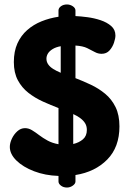

<svg xmlns="http://www.w3.org/2000/svg" viewBox="-20 -788 581 860"><path d="M280 52Q264 52 253 43.5Q242 35 242 25V0Q182 -2 132.5 -21Q83 -40 53.5 -69Q24 -98 24 -130Q24 -147 33 -166.5Q42 -186 57.5 -200Q73 -214 92 -214Q108 -214 123 -205Q138 -196 155 -183Q172 -170 193 -158.5Q214 -147 242 -142V-304Q208 -317 172.5 -333Q137 -349 107.5 -372Q78 -395 60 -428.5Q42 -462 42 -510Q42 -558 58 -593.5Q74 -629 102 -653.5Q130 -678 166 -692.5Q202 -707 242 -713V-741Q242 -752 253 -760Q264 -768 280 -768Q294 -768 306 -760Q318 -752 318 -741V-716Q341 -715 371.5 -711Q402 -707 430.5 -697.5Q459 -688 478 -671.5Q497 -655 497 -629Q497 -616 490.5 -596.5Q484 -577 470.5 -562Q457 -547 435 -547Q419 -547 404.5 -555Q390 -563 370.5 -572.5Q351 -582 318 -584V-438Q352 -425 387 -408.5Q422 -392 451 -368Q480 -344 497.5 -308.5Q515 -273 515 -222Q515 -129 460.5 -73.5Q406 -18 318 -4V25Q318 35 306 43.5Q294 52 280 52ZM308 -143Q334 -149 351.5 -164Q369 -179 369 -206Q369 -223 361.5 -235.5Q354 -248 340 -258.5Q326 -269 308 -277ZM252 -462V-581Q230 -577 215.5 -568Q201 -559 194.5 -548Q188 -537 188 -525Q188 -511 196 -499.5Q204 -488 218.5 -479Q233 -470 252 -462Z"/></svg>

Font: Dosis ExtraBold
Style: Regular
Weight: 800
Designer: EdgarTolentino, PabloImpallari, IginoMarini
Foundry: EdgarTolentino, PabloImpallari, IginoMarini
Version: Version 3.001; ttfautohint (v1.8.2)